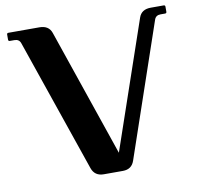

<svg xmlns="http://www.w3.org/2000/svg" viewBox="-81 -822 942 908"><g transform="rotate(-10 390.0 -368.5)"><path d="M345.2 0Q301.8 0 288.1 -39.6L68.4 -678.7Q61.5 -698.2 39.1 -698.2H17.1Q9.8 -698.2 9.8 -705.6V-730Q9.8 -737.3 17.1 -737.3H166Q210.9 -737.3 223.6 -700.2L433.1 -87.9L643.1 -700.2Q655.8 -737.3 700.7 -737.3H762.7Q770 -737.3 770 -730V-705.6Q770 -698.2 762.7 -698.2H740.7Q718.3 -698.2 711.4 -678.7L492.7 -39.1Q479.5 0 437 0Z"/></g></svg>

Font: Simply Serif
Style: Bold
Weight: 700
Designer: Wojciech Kalinowski "wmk69" (wmk69@o2.pl)
Foundry: Wojciech Kalinowski "wmk69" (wmk69@o2.pl)
Version: Version 1.0.0; 2022-02-18